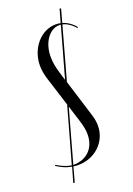

<svg xmlns="http://www.w3.org/2000/svg" viewBox="-171 -835 677 981"><g transform="rotate(-20 167.5 -344.5)"><path d="M49 86H57L79 6C88 7 96 8 105 8C197 8 268 -60 268 -147C268 -165 265 -184 259 -204L195 -410L274 -695C297 -690 321 -674 340 -651L344 -655C326 -678 302 -694 276 -702L296 -775H288L268 -704C259 -706 251 -707 242 -707C160 -707 94 -629 94 -535C94 -511 99 -486 107 -460L157 -302L73 -2C49 -5 22 -16 -5 -33L-9 -29C16 -12 43 0 72 5ZM190 -424 176 -470C166 -502 161 -533 161 -560C161 -636 203 -697 258 -697C261 -697 263 -697 266 -696ZM203 -124C203 -49 155 -1 81 -1L161 -289L188 -203C198 -173 203 -147 203 -124Z"/></g></svg>

Font: Moniqa Ita Display
Style: Italic
Weight: 400
Italic angle: -10°
Designer: Rajesh Rajput
Foundry: Rajesh Rajput
Version: Version 1.000